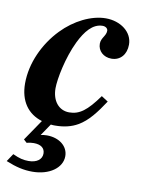

<svg xmlns="http://www.w3.org/2000/svg" viewBox="-103 -521 625 797"><g transform="rotate(10 210.0 -122.0)"><path d="M31 92 44 104C56 101 64 100 74 100C104 100 121 113 121 136C121 161 99 177 65 177C43 177 26 173 -2 160L-24 193C20 211 52 218 88 218C159 218 212 181 212 131C212 89 174 59 122 59C112 59 106 60 96 62L130 12C137 13 142 13 148 13C186 13 217 5 243 -10C283 -33 313 -73 346 -123L318 -141C270 -74 239 -51 196 -51C152 -51 123 -87 123 -140C123 -179 141 -272 175 -342C199 -391 229 -429 271 -429C283 -429 293 -422 293 -412C293 -390 272 -379 272 -354C272 -324 296 -301 330 -301C367 -301 392 -329 392 -371C392 -425 340 -462 279 -462C218 -462 148 -427 96 -373C36 -311 -5 -224 -5 -138C-5 -63 31 -14 91 4Z"/></g></svg>

Font: STIXGeneral
Style: Bold Italic
Weight: 700
Italic angle: -16.33°
Designer: MicroPress Inc., with final additions and corrections provided by Coen Hoffman, Elsevier (retired)
Version: Version 1.1.0